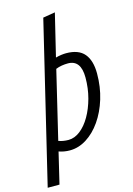

<svg xmlns="http://www.w3.org/2000/svg" viewBox="-170 -846 761 1101"><g transform="rotate(-15 211.0 -295.5)"><path d="M-29 185 199 -764 271 -776 210 -524Q228 -529 244 -531Q260 -533 272 -533Q346 -533 380 -492.5Q414 -452 414 -375Q414 -295 392.5 -225Q371 -155 334 -102Q297 -49 249.5 -19Q202 11 150 11Q116 11 85 0L41 185ZM158 -49Q194 -49 227.5 -75Q261 -101 287 -146Q313 -191 328.5 -248.5Q344 -306 344 -370Q344 -474 267 -474Q249 -474 230.5 -471Q212 -468 195 -461L99 -59Q112 -54 127 -51.5Q142 -49 158 -49Z"/></g></svg>

Font: Ubuntu Sans Condensed
Style: Italic
Weight: 400
Width: 3
Italic angle: -13.5°
Designer: Dalton Maag Ltd
Foundry: Dalton Maag Ltd
Version: Version 1.006; ttfautohint (v1.8.4.7-5d5b)